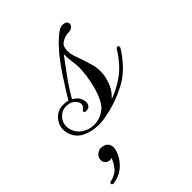

<svg xmlns="http://www.w3.org/2000/svg" viewBox="-198 -466 759 759"><g transform="rotate(-45 182.0 -86.0)"><path d="M380 -165Q383 -165 385 -162Q387 -159 385 -153Q338 -78 278 -46.5Q218 -15 159 -4Q135 2 109 2Q75 2 45 -11Q15 -24 2 -54Q-4 -69 -4 -84Q-4 -106 7.5 -122.5Q19 -139 32 -146Q40 -151 49.5 -152.5Q59 -154 69 -154Q82 -154 92 -151Q95 -156 110 -180.5Q125 -205 147 -238.5Q169 -272 193 -302Q219 -334 243 -355Q267 -376 278 -378Q281 -379 284 -379Q287 -379 289 -379Q300 -379 305.5 -374Q311 -369 311 -362Q311 -355 303.5 -348Q296 -341 282 -341Q266 -341 250 -332.5Q234 -324 231 -313Q228 -304 228 -293Q228 -275 234.5 -257Q241 -239 247 -221Q253 -203 258.5 -184Q264 -165 264 -143Q264 -123 258 -102Q247 -60 217 -34Q253 -46 294 -74Q335 -102 371 -159Q374 -164 376.5 -164.5Q379 -165 380 -165ZM97 -11Q110 -11 124 -15Q138 -19 151 -28Q169 -39 181 -63Q193 -87 200.5 -115.5Q208 -144 211.5 -170Q215 -196 215 -211Q215 -232 211.5 -253Q208 -274 209 -294Q187 -264 159.5 -227Q132 -190 106 -145Q118 -138 126.5 -128.5Q135 -119 138 -99Q139 -91 133.5 -81.5Q128 -72 113 -72Q103 -72 103 -78Q103 -83 109 -87Q119 -95 119 -105Q119 -111 116 -117Q109 -130 96.5 -136Q84 -142 70 -142Q50 -142 36 -130Q24 -120 19 -108.5Q14 -97 14 -85Q14 -66 24 -49.5Q34 -33 48 -25Q70 -11 97 -11ZM-12 207Q-22 207 -22 200Q-22 195 -14 193Q17 186 32 166Q47 146 52 130Q46 132 43 132Q34 132 25 125.5Q16 119 16 106Q16 90 27.5 81Q39 72 49 72Q69 72 78.5 82Q88 92 88 106Q88 121 77 143Q66 165 44 183.5Q22 202 -12 207Z"/></g></svg>

Font: Fleur De Leah
Style: Regular
Weight: 400
Designer: Robert E. Leuschke
Foundry: Robert E. Leuschke
Version: Version 1.010; ttfautohint (v1.8.3)